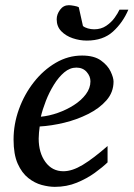

<svg xmlns="http://www.w3.org/2000/svg" viewBox="-20 -707 514 739"><path d="M417 -393.1Q417 -352.1 389.9 -321Q362.8 -290 319.6 -268.3Q276.4 -246.6 227.1 -234.6Q177.7 -222.7 132.8 -220.2Q131.3 -210.4 130.1 -196.8Q128.9 -183.1 128.9 -173.8Q128.9 -119.1 154.8 -83.5Q180.7 -47.9 224.1 -47.9Q257.8 -47.9 298.6 -72.5Q339.4 -97.2 394 -145V-82Q375.5 -64 345.2 -42Q314.9 -20 275.9 -3.9Q236.8 12.2 190.9 12.2Q168 12.2 140.6 4.9Q113.3 -2.4 88.6 -22Q64 -41.5 48.1 -77.1Q32.2 -112.8 32.2 -169.9Q32.2 -229.5 53 -286.9Q73.7 -344.2 110.4 -390.9Q147 -437.5 194.6 -465.3Q242.2 -493.2 295.9 -493.2Q342.3 -493.2 368.7 -474.1Q395 -455.1 406 -431.4Q417 -407.7 417 -393.1ZM328.1 -394Q328.1 -413.6 313.5 -430.2Q298.8 -446.8 273.9 -446.8Q249 -446.8 227.3 -428.5Q205.6 -410.2 187.5 -380.9Q169.4 -351.6 156.7 -319.1Q144 -286.6 137.2 -257.8Q168.9 -260.7 202.4 -272.5Q235.8 -284.2 264.4 -302.5Q293 -320.8 310.5 -344.2Q328.1 -367.7 328.1 -394ZM474.1 -669.9Q452.6 -619.6 414.6 -585.2Q376.5 -550.8 314 -550.8Q286.6 -550.8 260 -559.8Q233.4 -568.8 215.8 -586.9Q198.2 -605 198.2 -632.8Q198.2 -651.9 211.2 -669.4Q224.1 -687 245.1 -687Q252 -687 265.4 -684.6Q278.8 -682.1 283.2 -679.2L299.3 -606.9Q306.2 -601.1 318.1 -597.7Q330.1 -594.2 342.3 -594.2Q369.1 -594.2 388.9 -607.7Q408.7 -621.1 421.4 -638.9Q434.1 -656.7 439.9 -669.9Z"/></svg>

Font: Charis
Style: Italic
Weight: 400
Italic angle: -11°
Designer: Walt Agee, Miriam Martin, Annie Olsen, Victor Gaultney, Lorna Priest, Alan Ward, Bob Hallissy, Martin Hosken, Sharon Cor
Foundry: SIL Global
Version: Version 7.000